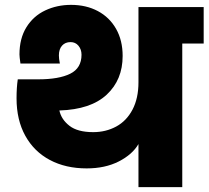

<svg xmlns="http://www.w3.org/2000/svg" viewBox="-20 -769 857 789"><path d="M817 -740V-590H729V0H549V-177Q524 -134 468 -105.5Q412 -77 336 -77Q250 -77 185 -111.5Q120 -146 84 -211Q48 -276 48 -365Q48 -409 53 -443H137Q222 -443 268.5 -466Q315 -489 315 -544Q315 -566 302.5 -581Q290 -596 270 -596Q248 -596 235 -581.5Q222 -567 222 -541Q222 -528 226 -508H64Q60 -536 60 -545Q60 -611 88.5 -657Q117 -703 165.5 -726Q214 -749 272 -749Q334 -749 382 -723.5Q430 -698 457 -650.5Q484 -603 484 -539Q484 -441 418.5 -380Q353 -319 224 -315Q232 -278 265.5 -252Q299 -226 363 -226Q415 -226 457.5 -249Q500 -272 524.5 -318.5Q549 -365 549 -431V-740Z"/></svg>

Font: Fz Poppins ExtBd
Style: Regular
Weight: 800
Designer: Ninad Kale (Devanagari), Jonny Pinhorn (Latin)
Foundry: Indian Type Foundry
Version: Vit hóa bi Vntype.Com & FontZin.Com